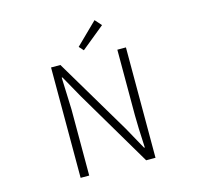

<svg xmlns="http://www.w3.org/2000/svg" viewBox="-130 -1086 1260 1224"><g transform="rotate(-15 500.0 -474.0)"><path d="M252.9 0V-728.5H314.5L612.3 -227.5L693.4 -81.1H698.2Q690.4 -225.6 690.4 -296.9V-728.5H747.1V0H685.5L388.7 -502L306.6 -648.4H301.8Q309.6 -460.9 309.6 -436.5V0ZM483.4 -780.3 457 -809.6 598.6 -948.2 636.7 -905.3Z"/></g></svg>

Font: GenEi Gothic M Light
Style: Regular
Weight: 300
Designer: o_tamon (Modified); [Source Han Sans]
Ryoko NISHIZUKA  (kana & ideographs); Paul D. Hunt (Latin, Greek & Cyrillic); Wenl
Version: Version 1.1a;Original Version 1.004